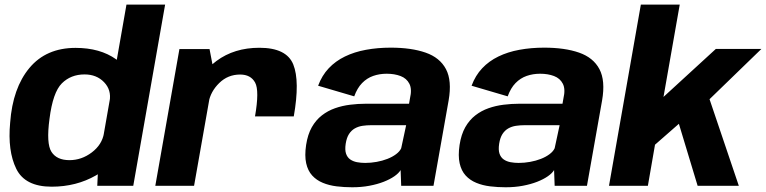

<svg xmlns="http://www.w3.org/2000/svg" viewBox="-20 -805 3320 832"><path d="M401.5 0H557.5L695.5 -785H528L405.5 -86ZM204 4Q310.5 4 396 -45Q481.5 -94 492 -154L430.5 -227.5Q422 -178 377.8 -144.5Q333.5 -111 281 -111Q226 -111 203 -147Q180 -183 194.5 -290Q209 -405 248 -443.8Q287 -482.5 346.5 -482.5Q398.5 -482.5 431 -448.8Q463.5 -415 455 -366.5L542 -439Q552.5 -499 483 -548.2Q413.5 -597.5 307.5 -597.5Q180 -597.5 107.5 -510.5Q35 -423.5 24 -273.5Q12.5 -151 50.5 -73.5Q88.5 4 204 4Z M1085 -300.5H1253Q1280 -453.5 1250.8 -525.8Q1221.5 -598 1104 -598Q995 -598 918 -540.8Q841 -483.5 826 -399.5L884 -361Q892.5 -408.5 930 -445.2Q967.5 -482 1020.5 -482Q1066.5 -482 1085.5 -447.2Q1104.5 -412.5 1085 -300.5ZM653 0H821L907.5 -490L888 -592.5H757.5Z M1506 6.5Q1546 6.5 1580.5 0Q1615 -6.5 1642.5 -17.2Q1670 -28 1689 -41.2Q1708 -54.5 1716 -68L1718.5 0H1858.5L1924 -369.5Q1939 -455.5 1912.5 -505.5Q1886 -555.5 1824.2 -577Q1762.5 -598.5 1673 -598.5Q1616 -598.5 1565.8 -589.2Q1515.5 -580 1474.8 -560.2Q1434 -540.5 1404.5 -509.2Q1375 -478 1358.5 -433.5L1515 -387.5Q1528 -423.5 1549 -445Q1570 -466.5 1597.2 -476Q1624.5 -485.5 1655.5 -485.5Q1689.5 -485.5 1715.8 -475.5Q1742 -465.5 1754 -442Q1766 -418.5 1756.5 -378.5L1752.5 -355.5H1565.5Q1531.5 -355.5 1497.2 -351.2Q1463 -347 1431.8 -336Q1400.5 -325 1374.8 -305Q1349 -285 1331.2 -253.8Q1313.5 -222.5 1306.5 -177Q1299.5 -130 1306.8 -97.5Q1314 -65 1332.8 -44.5Q1351.5 -24 1378.8 -12.8Q1406 -1.5 1438.8 2.5Q1471.5 6.5 1506 6.5ZM1562.5 -99Q1544 -99 1527 -102.2Q1510 -105.5 1497.5 -114.2Q1485 -123 1479.5 -139.2Q1474 -155.5 1478 -182Q1482 -208 1492.2 -224Q1502.5 -240 1517.5 -248.5Q1532.5 -257 1550.8 -259.8Q1569 -262.5 1589 -262.5H1740L1718.5 -162.5Q1712 -148.5 1696.2 -136.8Q1680.5 -125 1658.8 -116.5Q1637 -108 1612 -103.5Q1587 -99 1562.5 -99Z M2171 6.5Q2211 6.5 2245.5 0Q2280 -6.5 2307.5 -17.2Q2335 -28 2354 -41.2Q2373 -54.5 2381 -68L2383.5 0H2523.5L2589 -369.5Q2604 -455.5 2577.5 -505.5Q2551 -555.5 2489.2 -577Q2427.5 -598.5 2338 -598.5Q2281 -598.5 2230.8 -589.2Q2180.5 -580 2139.8 -560.2Q2099 -540.5 2069.5 -509.2Q2040 -478 2023.5 -433.5L2180 -387.5Q2193 -423.5 2214 -445Q2235 -466.5 2262.2 -476Q2289.5 -485.5 2320.5 -485.5Q2354.5 -485.5 2380.8 -475.5Q2407 -465.5 2419 -442Q2431 -418.5 2421.5 -378.5L2417.5 -355.5H2230.5Q2196.5 -355.5 2162.2 -351.2Q2128 -347 2096.8 -336Q2065.5 -325 2039.8 -305Q2014 -285 1996.2 -253.8Q1978.5 -222.5 1971.5 -177Q1964.5 -130 1971.8 -97.5Q1979 -65 1997.8 -44.5Q2016.5 -24 2043.8 -12.8Q2071 -1.5 2103.8 2.5Q2136.5 6.5 2171 6.5ZM2227.5 -99Q2209 -99 2192 -102.2Q2175 -105.5 2162.5 -114.2Q2150 -123 2144.5 -139.2Q2139 -155.5 2143 -182Q2147 -208 2157.2 -224Q2167.5 -240 2182.5 -248.5Q2197.5 -257 2215.8 -259.8Q2234 -262.5 2254 -262.5H2405L2383.5 -162.5Q2377 -148.5 2361.2 -136.8Q2345.5 -125 2323.8 -116.5Q2302 -108 2277 -103.5Q2252 -99 2227.5 -99Z M2619 0H2787.5L2830 -245L2807 -168L2951.5 -294.5L2915.5 -289.5L3003 0H3181.5L3051.5 -384.5L3036.5 -357.5L3279.5 -593H3082L2811 -344.5L2844 -321.5L2925.5 -785H2757Z"/></svg>

Font: Anybody UltraCondensed Thin
Style: Bold Italic
Weight: 700
Italic angle: -10°
Version: Version 1.111